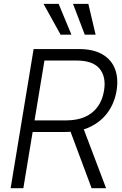

<svg xmlns="http://www.w3.org/2000/svg" viewBox="-20 -984 640 1004"><path d="M35.6 0 155.8 -727.5H391.1Q468.8 -727.5 516.1 -699.5Q563.5 -671.4 581.8 -622.3Q600.1 -573.2 589.4 -509.3Q579.1 -446.3 544.4 -397.7Q509.8 -349.1 453.4 -321.5Q397 -293.9 320.3 -293.9H120.1L130.9 -354.5H328.6Q385.7 -355 426.5 -373.8Q467.3 -392.6 491.7 -427.2Q516.1 -461.9 523.9 -509.3Q536.1 -581.5 501 -624.5Q465.8 -667.5 379.4 -667.5H212.4L102.1 0ZM459 0 336.4 -328.6H410.2L534.7 0ZM296.9 -802.7 207.5 -963.9H286.6L353.5 -802.7ZM423.3 -802.7 361.8 -963.9H441.9L480 -802.7Z"/></svg>

Font: Inter Tight Light
Style: Italic
Weight: 300
Italic angle: -9.39999°
Designer: Rasmus Andersson
Foundry: rsms
Version: Version 3.004